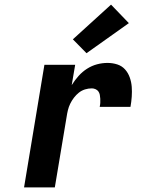

<svg xmlns="http://www.w3.org/2000/svg" viewBox="-20 -810 640 830"><path d="M84 0 172 -530H305L290 -442Q303 -463 319.5 -481.5Q336 -500 356.5 -513Q377 -526 399.5 -532Q422 -538 445 -538Q467 -538 487 -531.5Q507 -525 520.5 -510Q534 -495 541 -475Q548 -455 549.5 -434.5Q551 -414 549.5 -392Q548 -370 544 -348H411Q413 -357 413.5 -365.5Q414 -374 413.5 -383Q413 -392 411.5 -400Q410 -408 405.5 -414.5Q401 -421 393 -424.5Q385 -428 377 -428Q362 -428 347.5 -423.5Q333 -419 321 -409.5Q309 -400 299.5 -387.5Q290 -375 283.5 -361.5Q277 -348 273.5 -333.5Q270 -319 268 -305L217 0ZM354 -580 295 -640 460 -790 537 -710Z"/></svg>

Font: Iosevka Curly XBdExObl
Style: Regular
Weight: 800
Width: 7
Italic angle: -9°
Monospace: yes
Designer: Belleve Invis
Foundry: Belleve Invis
Version: Version 11.1.0; ttfautohint (v1.8.3)